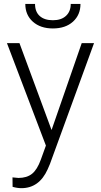

<svg xmlns="http://www.w3.org/2000/svg" viewBox="-20 -749 515 982"><path d="M15.6 0ZM243.7 -84 397.9 -528.3H460.9L235.4 89.8L223.6 117.2Q180.2 213.4 89.4 213.4Q68.4 213.4 44.4 206.5L43.9 158.2L74.2 161.1Q117.2 161.1 143.8 139.9Q170.4 118.7 189 66.9L214.8 -4.4L15.6 -528.3H79.6ZM391.6 -729Q391.6 -672.9 353.3 -638.2Q314.9 -603.5 250.5 -603.5Q187 -603.5 148.2 -637.9Q109.4 -672.4 109.4 -729H159.2Q159.2 -688.5 183.3 -667Q207.5 -645.5 250.5 -645.5Q293.5 -645.5 317.6 -668Q341.8 -690.4 341.8 -729Z"/></svg>

Font: Roboto Light
Style: Regular
Weight: 300
Designer: Google
Version: Version 2.134; 2016; ttfautohint (v1.6)